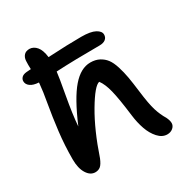

<svg xmlns="http://www.w3.org/2000/svg" viewBox="-178 -885 978 1032"><g transform="rotate(-30 311.0 -369.5)"><path d="M127 -2Q96.2 -2 75.7 -34.9Q55.2 -67.9 55.2 -123Q55.2 -209.5 65.2 -293Q75.2 -376.5 88.1 -449.7Q101.1 -522.9 104 -561Q104 -567.9 105 -571.8Q70.8 -573.7 53 -586.9Q35.2 -600.1 35.2 -619.1Q35.2 -632.3 44.9 -642.1Q54.7 -651.9 75.2 -653.8Q79.6 -654.3 89.1 -654.8Q98.6 -655.3 103 -655.8Q101.6 -683.1 103 -708Q104.5 -728 116.2 -741Q127.9 -753.9 150.9 -753.9Q175.8 -752.9 194.1 -731.2Q212.4 -709.5 217.8 -664.1Q341.8 -670.9 423.8 -670.9Q481.9 -670.9 509.5 -656Q537.1 -641.1 537.1 -620.1Q537.1 -602.1 523.9 -591.6Q510.7 -581.1 486.8 -581.1Q331.1 -581.1 216.8 -575.2Q213.9 -545.4 194.6 -439.7Q175.3 -334 169.9 -261.2Q230 -402.8 283.7 -464.8Q337.4 -526.9 397 -526.9Q428.7 -526.9 451.9 -514.6Q475.1 -502.4 490.5 -482.2Q505.9 -461.9 517.1 -426.3Q528.3 -390.6 534.7 -354.2Q541 -317.9 547.9 -262.2Q558.1 -177.7 570.8 -137.2Q583.5 -96.7 603 -64.9Q613.8 -42.5 613.8 -26.9Q613.8 -9.8 599.4 2.7Q585 15.1 564 15.1Q532.7 15.1 507.6 -12.7Q482.4 -40.5 468.3 -81.1Q454.1 -121.6 448.2 -169.9Q434.6 -279.8 421.4 -332.8Q408.2 -385.7 387.2 -413.1Q356 -406.7 295.7 -304.9Q235.4 -203.1 185.1 -54.2Q172.4 -23.4 159.2 -12.7Q146 -2 127 -2Z"/></g></svg>

Font: Shantell Sans Irregular
Style: Regular
Weight: 500
Designer: Stephen Nixon, Anya Danilova, Shantell Martin
Foundry: Arrow Type
Version: Version 1.006;[9816181b4]